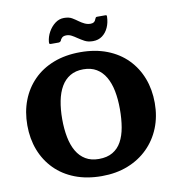

<svg xmlns="http://www.w3.org/2000/svg" viewBox="-104 -1089 1097 1198"><g transform="rotate(-10 444.0 -489.5)"><path d="M536 -821.5Q570.5 -821.5 595 -839.8Q619.5 -858 633.2 -888.5Q647 -919 648 -956Q648.5 -962 647 -964.5Q645.5 -967 638.5 -967H587Q580 -967 578.5 -964.2Q577 -961.5 574 -956Q566 -931 540.5 -931Q520.5 -931 503 -939.2Q485.5 -947.5 469 -959.5Q451.5 -972.5 432.2 -984Q413 -995.5 381.5 -995.5Q350.5 -995.5 325 -976Q299.5 -956.5 283 -926.8Q266.5 -897 263.5 -865Q263 -857.5 264.2 -853.8Q265.5 -850 274 -850H323Q331.5 -850 337 -857Q340.5 -868.5 349.8 -877.2Q359 -886 377.5 -886Q394.5 -886 409.8 -878Q425 -870 443 -857.5Q461.5 -845 483 -833.2Q504.5 -821.5 536 -821.5ZM40.5 -375Q40.5 -289.5 68 -218Q95.5 -146.5 147.8 -93.5Q200 -40.5 275 -11.5Q350 17.5 444.5 17.5Q535.5 17.5 609.5 -11.5Q683.5 -40.5 737 -93.5Q790.5 -146.5 819.2 -218Q848 -289.5 848 -375Q848 -460.5 820.5 -532Q793 -603.5 740.8 -656.5Q688.5 -709.5 613.8 -738.5Q539 -767.5 444.5 -767.5Q350 -767.5 275 -738.5Q200 -709.5 147.8 -656.5Q95.5 -603.5 68 -532Q40.5 -460.5 40.5 -375ZM261.5 -375Q261.5 -438 271.8 -490Q282 -542 304 -579.8Q326 -617.5 360.8 -638.2Q395.5 -659 444.5 -659Q493.5 -659 528 -638.2Q562.5 -617.5 584.5 -579.8Q606.5 -542 616.8 -490Q627 -438 627 -375Q627 -312.5 618 -260.2Q609 -208 588.2 -170.2Q567.5 -132.5 532.2 -111.8Q497 -91 444.5 -91Q395.5 -91 360.8 -111.8Q326 -132.5 304 -170.2Q282 -208 271.8 -260.2Q261.5 -312.5 261.5 -375Z"/></g></svg>

Font: Besley ExtraBold
Style: Regular
Weight: 800
Designer: Owen Earl
Foundry: indestructible type*
Version: Version 2.001